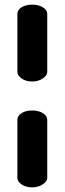

<svg xmlns="http://www.w3.org/2000/svg" viewBox="-20 -788 279 829"><path d="M119 -768Q146 -768 165 -756.5Q184 -745 184 -728V-478Q184 -462 164.5 -449Q145 -436 119 -436Q92 -436 73.5 -449Q55 -462 55 -478V-728Q55 -745 73 -756.5Q91 -768 119 -768ZM119 -311Q146 -311 165 -299.5Q184 -288 184 -270V-20Q184 -5 164.5 8Q145 21 119 21Q92 21 73.5 8.5Q55 -4 55 -20V-270Q55 -288 73 -299.5Q91 -311 119 -311Z"/></svg>

Font: Dosis
Style: Bold
Weight: 700
Designer: Edgar Tolentino, Pablo Impallari, Igino Marini
Foundry: Edgar Tolentino, Pablo Impallari, Igino Marini
Version: Version 1.007